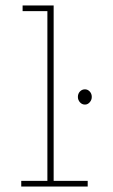

<svg xmlns="http://www.w3.org/2000/svg" viewBox="-20 -685 415 705"><path d="M58 0V-21H154V-644H63V-665H177V-21H302V0ZM292 -301Q281 -301 273.5 -309.5Q266 -318 266 -329Q266 -341 273.5 -349Q281 -357 292 -357Q302 -357 309.5 -349Q317 -341 317 -329Q317 -318 309.5 -309.5Q302 -301 292 -301Z"/></svg>

Font: Inconsolata Condensed ExtraLight
Style: Regular
Weight: 200
Width: 3
Monospace: yes
Designer: Raph Levien, Cyreal, Brenton Simpson
Foundry: Raph Levien, Cyreal, Google
Version: Version 3.100; ttfautohint (v1.8.4.7-5d5b)